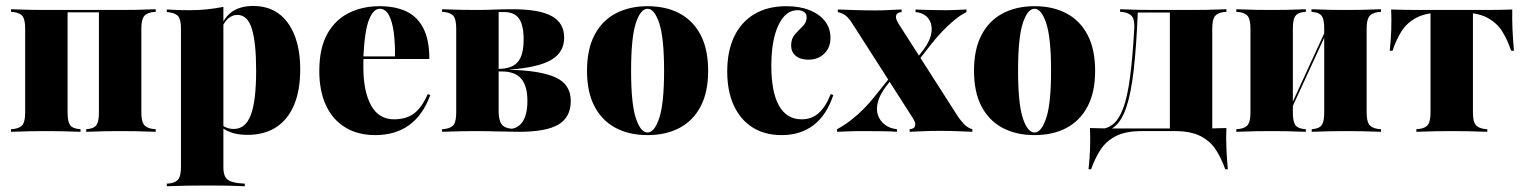

<svg xmlns="http://www.w3.org/2000/svg" viewBox="-20 -451 5213 657"><path d="M391.1 -2.4Q367.7 -2.4 341.5 -2Q315.3 -1.6 275 0V-8.9L282.3 -9.7Q303.2 -12.1 310.9 -24.2Q318.5 -36.3 318.5 -66.1V-416.9H391.1Q417.7 -416.9 444.4 -417.3Q471 -417.7 512.9 -419.4V-410.5L503.2 -409.7Q480.6 -406.5 472.2 -394.4Q463.7 -382.3 463.7 -353.2V-66.1Q463.7 -37.1 472.2 -25Q480.6 -12.9 503.2 -9.7L512.9 -8.9V0Q471 -1.6 444.4 -2Q417.7 -2.4 391.1 -2.4ZM138.7 -2.4Q113.7 -2.4 86.7 -2Q59.7 -1.6 17.7 0V-8.9L27.4 -9.7Q50 -12.9 58.1 -25Q66.1 -37.1 66.1 -66.1V-353.2Q66.1 -382.3 58.1 -394.4Q50 -406.5 27.4 -409.7L17.7 -410.5V-419.4Q59.7 -417.7 86.7 -417.3Q113.7 -416.9 138.7 -416.9H211.3V-66.1Q211.3 -36.3 219 -24.2Q226.6 -12.1 247.6 -9.7L255.6 -8.9V0Q214.5 -1.6 188.7 -2Q162.9 -2.4 138.7 -2.4ZM175.8 -408.9V-416.9H354.8V-408.9Z M671.8 183.9Q646.8 183.9 619.8 184.3Q592.7 184.7 550.8 186.3V177.4L560.5 176.6Q583.1 173.4 591.1 161.3Q599.2 149.2 599.2 120.2V-209.7H744.4V120.2Q744.4 139.5 749.2 150.8Q754 162.1 765.3 167.7Q776.6 173.4 797.6 175.8L817.7 177.4V186.3Q783.9 184.7 758.9 184.3Q733.9 183.9 713.3 183.9Q692.7 183.9 671.8 183.9ZM846 -430.6Q897.6 -430.6 933.1 -404.8Q968.5 -379 987.9 -330.2Q1007.3 -281.5 1007.3 -212.9Q1007.3 -141.9 986.3 -91.9Q965.3 -41.9 925 -15.7Q884.7 10.5 826.6 10.5Q792.7 10.5 768.1 1.2Q743.5 -8.1 730.6 -22.6L731.5 -29.8Q740.3 -21 752.8 -15.3Q765.3 -9.7 779.8 -9.7Q820.2 -9.7 838.3 -57.7Q856.5 -105.6 856.5 -209.7Q856.5 -304 841.9 -352Q827.4 -400 791.9 -400Q775.8 -400 761.3 -388.3Q746.8 -376.6 735.5 -346.8L733.1 -353.2Q747.6 -393.5 775.8 -412.1Q804 -430.6 846 -430.6ZM599.2 -209.7V-352.4Q599.2 -381.5 591.1 -393.5Q583.1 -405.6 558.9 -408.9L550.8 -409.7V-418.5Q575 -416.9 593.5 -416.5Q612.1 -416.1 630.6 -416.1Q660.5 -416.1 687.9 -419Q715.3 -421.8 744.4 -427.4V-418.5V-209.7Z M1263.7 11.3Q1204.8 11.3 1161.7 -14.9Q1118.5 -41.1 1095.6 -90.3Q1072.6 -139.5 1072.6 -208.1Q1072.6 -285.5 1099.6 -334.3Q1126.6 -383.1 1173.4 -406.5Q1220.2 -429.8 1278.2 -429.8Q1333.1 -429.8 1371 -411.7Q1408.9 -393.5 1429 -353.6Q1449.2 -313.7 1449.2 -249.2H1179.8L1178.2 -258.1H1331.5Q1332.3 -303.2 1327.4 -339.9Q1322.6 -376.6 1310.9 -398.8Q1299.2 -421 1279 -421Q1258.1 -421 1243.1 -384.7Q1228.2 -348.4 1223.4 -257.3L1224.2 -255.6Q1223.4 -247.6 1223.4 -238.7Q1223.4 -229.8 1223.4 -220.2Q1223.4 -138.7 1249.6 -90.7Q1275.8 -42.7 1328.2 -42.7Q1371 -42.7 1397.6 -63.3Q1424.2 -83.9 1443.5 -129L1452.4 -125.8Q1427.4 -57.3 1380.2 -23Q1333.1 11.3 1263.7 11.3Z M1613.7 -2.4Q1588.7 -2.4 1561.7 -2Q1534.7 -1.6 1492.7 0V-8.9L1502.4 -9.7Q1525 -12.9 1533.1 -25Q1541.1 -37.1 1541.1 -66.1V-353.2Q1541.1 -382.3 1533.1 -394.4Q1525 -406.5 1502.4 -409.7L1492.7 -410.5V-419.4Q1534.7 -417.7 1561.7 -417.3Q1588.7 -416.9 1613.7 -416.9Q1642.7 -416.9 1669.4 -418.1Q1696 -419.4 1733.9 -419.4Q1825 -419.4 1867.7 -396Q1910.5 -372.6 1910.5 -322.6Q1910.5 -271.8 1866.1 -246Q1821.8 -220.2 1724.2 -212.9V-212.1Q1829.8 -209.7 1881.5 -185.9Q1933.1 -162.1 1933.1 -105.6Q1933.1 -50 1891.1 -25Q1849.2 0 1756.5 0Q1726.6 0 1685.5 -1.2Q1644.4 -2.4 1613.7 -2.4ZM1686.3 -74.2Q1686.3 -49.2 1691.5 -35.1Q1696.8 -21 1710.1 -15.3Q1723.4 -9.7 1746 -9.7H1721Q1751.6 -9.7 1768.1 -34.3Q1784.7 -58.9 1784.7 -105.6Q1784.7 -157.3 1763.3 -181.9Q1741.9 -206.5 1696.8 -206.5H1661.3V-215.3H1685.5Q1731.5 -215.3 1751.6 -238.7Q1771.8 -262.1 1771.8 -316.1Q1771.8 -363.7 1756.5 -386.7Q1741.1 -409.7 1704.8 -409.7H1683.9L1686.3 -411.3Z M2196 11.3Q2133.1 11.3 2086.7 -13.3Q2040.3 -37.9 2014.5 -86.7Q1988.7 -135.5 1988.7 -208.9Q1988.7 -282.3 2014.5 -331.5Q2040.3 -380.6 2087.1 -405.2Q2133.9 -429.8 2196 -429.8Q2258.9 -429.8 2305.2 -405.2Q2351.6 -380.6 2377.4 -331.5Q2403.2 -282.3 2403.2 -208.9Q2403.2 -135.5 2377.4 -86.7Q2351.6 -37.9 2305.2 -13.3Q2258.9 11.3 2196 11.3ZM2196 2.4Q2219.4 2.4 2235.9 -47.2Q2252.4 -96.8 2252.4 -208.9Q2252.4 -321.8 2235.9 -371.4Q2219.4 -421 2196 -421Q2171.8 -421 2155.6 -371.4Q2139.5 -321.8 2139.5 -208.9Q2139.5 -96.8 2155.6 -47.2Q2171.8 2.4 2196 2.4Z M2654.8 11.3Q2596.8 11.3 2555.2 -14.9Q2513.7 -41.1 2491.1 -89.9Q2468.5 -138.7 2468.5 -206.5Q2468.5 -276.6 2492.7 -326.6Q2516.9 -376.6 2562.1 -403.2Q2607.3 -429.8 2671 -429.8Q2716.9 -429.8 2750.8 -416.1Q2784.7 -402.4 2803.2 -378.2Q2821.8 -354 2821.8 -321Q2821.8 -288.7 2800.8 -267.7Q2779.8 -246.8 2746 -246.8Q2718.5 -246.8 2702.8 -260.1Q2687.1 -273.4 2687.1 -295.2Q2687.1 -318.5 2700 -333.1Q2712.9 -347.6 2726.6 -360.9Q2740.3 -374.2 2740.3 -391.9Q2740.3 -403.2 2731.9 -409.7Q2723.4 -416.1 2708.9 -416.1Q2667.7 -416.1 2643.5 -364.5Q2619.4 -312.9 2619.4 -225.8Q2619.4 -136.3 2645.6 -89.5Q2671.8 -42.7 2723.4 -42.7Q2757.3 -42.7 2781.5 -64.1Q2805.6 -85.5 2822.6 -129L2831.5 -125.8Q2808.9 -57.3 2764.1 -23Q2719.4 11.3 2654.8 11.3Z M3092.7 0V-8.9Q3103.2 -9.7 3108.1 -14.5Q3112.9 -19.4 3111.7 -27.8Q3110.5 -36.3 3103.2 -47.6L2898.4 -367.7Q2888.7 -383.1 2881 -391.1Q2873.4 -399.2 2865.3 -403.2Q2857.3 -407.3 2846.8 -409.7V-418.5Q2870.2 -417.7 2906 -416.5Q2941.9 -415.3 2976.6 -415.3Q2994.4 -415.3 3011.3 -416.1Q3028.2 -416.9 3042.7 -417.7Q3057.3 -418.5 3065.3 -418.5V-409.7Q3054.8 -408.9 3050 -404Q3045.2 -399.2 3046 -391.1Q3046.8 -383.1 3054 -371L3258.9 -50.8Q3267.7 -37.9 3279.8 -25.4Q3291.9 -12.9 3307.3 -8.9V0Q3288.7 -0.8 3258.1 -2Q3227.4 -3.2 3196.8 -3.2Q3166.9 -3.2 3137.5 -2Q3108.1 -0.8 3092.7 0ZM2844.4 0V-8.9Q2868.5 -21.8 2891.9 -39.9Q2915.3 -58.1 2935.9 -79Q2956.5 -100 2971 -118.5L3027.4 -188.7L3033.1 -182.3L3012.1 -155.6Q2990.3 -126.6 2983.9 -101.6Q2977.4 -76.6 2984.3 -56.9Q2991.1 -37.1 3008.1 -24.2Q3025 -11.3 3049.2 -8.9V0Q3033.1 -1.6 2995.6 -2Q2958.1 -2.4 2916.9 -2.4Q2907.3 -2.4 2897.2 -2Q2887.1 -1.6 2874.6 -1.2Q2862.1 -0.8 2844.4 0ZM3113.7 -232.3 3107.3 -238.7 3141.1 -282.3Q3163.7 -312.9 3167.3 -340.7Q3171 -368.5 3156.9 -387.5Q3142.7 -406.5 3112.9 -409.7V-418.5Q3125.8 -417.7 3143.1 -417.3Q3160.5 -416.9 3180.6 -416.5Q3200.8 -416.1 3220.2 -416.1Q3234.7 -416.1 3248.8 -416.9Q3262.9 -417.7 3287.1 -418.5V-409.7Q3266.1 -399.2 3244.8 -381.5Q3223.4 -363.7 3203.6 -342.7Q3183.9 -321.8 3168.5 -302.4Z M3520.2 11.3Q3457.3 11.3 3410.9 -13.3Q3364.5 -37.9 3338.7 -86.7Q3312.9 -135.5 3312.9 -208.9Q3312.9 -282.3 3338.7 -331.5Q3364.5 -380.6 3411.3 -405.2Q3458.1 -429.8 3520.2 -429.8Q3583.1 -429.8 3629.4 -405.2Q3675.8 -380.6 3701.6 -331.5Q3727.4 -282.3 3727.4 -208.9Q3727.4 -135.5 3701.6 -86.7Q3675.8 -37.9 3629.4 -13.3Q3583.1 11.3 3520.2 11.3ZM3520.2 2.4Q3543.5 2.4 3560.1 -47.2Q3576.6 -96.8 3576.6 -208.9Q3576.6 -321.8 3560.1 -371.4Q3543.5 -421 3520.2 -421Q3496 -421 3479.8 -371.4Q3463.7 -321.8 3463.7 -208.9Q3463.7 -96.8 3479.8 -47.2Q3496 2.4 3520.2 2.4Z M3886.3 -2.4Q3831.5 -2.4 3798 14.9Q3764.5 32.3 3745.6 61.7Q3726.6 91.1 3713.7 128.2H3704.8Q3708.9 91.9 3710.1 56.5Q3711.3 21 3709.7 -12.9Q3732.3 -12.1 3755.6 -11.7Q3779 -11.3 3800.8 -11.3H3886.3H4016.9V-2.4ZM3733.9 1.6 3737.1 -8.9Q3766.9 -8.9 3787.9 -25.4Q3808.9 -41.9 3823.4 -80.6Q3837.9 -119.4 3846.8 -186.3Q3855.6 -253.2 3861.3 -353.2Q3862.9 -382.3 3854 -394.4Q3845.2 -406.5 3822.6 -409.7L3812.9 -410.5V-419.4Q3854.8 -417.7 3881.9 -417.3Q3908.9 -416.9 3933.9 -416.9H3941.9H4054.8H4055.6Q4081.5 -416.9 4108.1 -417.3Q4134.7 -417.7 4176.6 -419.4V-410.5L4166.9 -409.7Q4144.4 -406.5 4136.3 -394.4Q4128.2 -382.3 4128.2 -353.2V-209.7H3983.1V-409.7L3985.5 -408.1H3870.2L3873.4 -409.7Q3868.5 -290.3 3859.3 -210.5Q3850 -130.6 3834.3 -84.3Q3818.5 -37.9 3794.4 -18.1Q3770.2 1.6 3733.9 1.6ZM3983.1 -2.4V-209.7H4128.2V-2.4ZM3983.1 -2.4 3983.9 -10.5 4102.4 -11.3H4000H4085.5Q4107.3 -11.3 4130.6 -11.7Q4154 -12.1 4176.6 -12.9Q4175 21 4176.6 56.5Q4178.2 91.9 4181.5 128.2H4172.6Q4159.7 91.1 4140.7 61.7Q4121.8 32.3 4088.3 14.9Q4054.8 -2.4 4000 -2.4Z M4583.9 -2.4Q4560.5 -2.4 4534.7 -2Q4508.9 -1.6 4468.5 0V-8.9L4475.8 -9.7Q4496 -12.1 4503.6 -24.2Q4511.3 -36.3 4511.3 -66.1V-209.7H4656.5V-66.1Q4656.5 -37.1 4664.9 -25Q4673.4 -12.9 4696 -9.7L4705.6 -8.9V0Q4663.7 -1.6 4637.1 -2Q4610.5 -2.4 4583.9 -2.4ZM4331.5 -2.4Q4306.5 -2.4 4279.4 -2Q4252.4 -1.6 4210.5 0V-8.9L4220.2 -9.7Q4242.7 -12.9 4250.8 -25Q4258.9 -37.1 4258.9 -66.1V-353.2Q4258.9 -382.3 4250.8 -394.4Q4242.7 -406.5 4220.2 -409.7L4210.5 -410.5V-419.4Q4252.4 -417.7 4279.4 -417.3Q4306.5 -416.9 4331.5 -416.9Q4355.6 -416.9 4381.5 -417.3Q4407.3 -417.7 4448.4 -419.4V-410.5L4440.3 -409.7Q4419.4 -407.3 4411.7 -395.2Q4404 -383.1 4404 -353.2V-66.1Q4404 -36.3 4411.7 -24.2Q4419.4 -12.1 4440.3 -9.7L4448.4 -8.9V0Q4407.3 -1.6 4381.5 -2Q4355.6 -2.4 4331.5 -2.4ZM4511.3 -209.7V-353.2Q4511.3 -383.1 4503.6 -395.2Q4496 -407.3 4475 -409.7L4467.7 -410.5V-419.4Q4508.1 -417.7 4534.3 -417.3Q4560.5 -416.9 4583.9 -416.9Q4610.5 -416.9 4637.1 -417.3Q4663.7 -417.7 4705.6 -419.4V-410.5L4696 -409.7Q4673.4 -406.5 4664.9 -394.4Q4656.5 -382.3 4656.5 -353.2V-209.7ZM4375.8 -27.4 4374.2 -38.7 4536.3 -391.1 4537.9 -379.8Z M4947.6 -2.4Q4922.6 -2.4 4895.6 -2Q4868.5 -1.6 4826.6 0V-8.9L4836.3 -9.7Q4858.9 -12.9 4866.9 -25Q4875 -37.1 4875 -66.1V-209.7H5020.2V-66.1Q5020.2 -37.1 5028.6 -25Q5037.1 -12.9 5059.7 -9.7L5069.4 -8.9V0Q5027.4 -1.6 5000.8 -2Q4974.2 -2.4 4947.6 -2.4ZM4915.3 -408.1Q4860.5 -408.1 4827.4 -390.7Q4794.4 -373.4 4775.8 -344Q4757.3 -314.5 4745.2 -277.4H4735.5Q4739.5 -313.7 4740.7 -349.6Q4741.9 -385.5 4740.3 -418.5Q4762.9 -417.7 4786.3 -417.3Q4809.7 -416.9 4832.3 -416.9H4915.3H4980.6H5063.7Q5086.3 -416.9 5109.7 -417.3Q5133.1 -417.7 5154.8 -418.5Q5154 -385.5 5155.6 -349.6Q5157.3 -313.7 5160.5 -277.4H5150.8Q5138.7 -314.5 5120.2 -344Q5101.6 -373.4 5068.5 -390.7Q5035.5 -408.1 4980.6 -408.1ZM4875 -209.7V-411.3H5020.2V-209.7Z"/></svg>

Font: Playfair 144pt SemiCondensed Black
Style: Regular
Weight: 900
Width: 4
Designer: Claus Eggers Sørensen
Foundry: Claus Eggers Sørensen
Version: Version 2.203